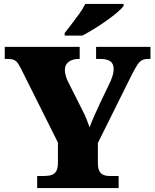

<svg xmlns="http://www.w3.org/2000/svg" viewBox="-20 -951 783 971"><path d="M168 0V-61H203Q225 -61 240.5 -66Q256 -71 264.5 -85.5Q273 -100 273 -128V-230L88 -600Q78 -620 70 -631.5Q62 -643 50.5 -648Q39 -653 17 -653H4V-714H383V-653H379Q347 -653 327.5 -638.5Q308 -624 308 -598Q308 -587 311.5 -572Q315 -557 322 -542L396 -395Q410 -368 417.5 -349Q425 -330 433 -307Q443 -334 456.5 -364.5Q470 -395 485 -427L539 -540Q550 -566 552.5 -580.5Q555 -595 555 -600Q555 -629 538 -641Q521 -653 485 -653H466V-714H741V-653H729Q710 -653 698 -646.5Q686 -640 675 -623.5Q664 -607 648 -576L475 -228V-126Q475 -99 483 -85Q491 -71 504 -66Q517 -61 532 -61H580V0ZM307 -784Q322 -803 342 -829Q362 -855 381.5 -882Q401 -909 411 -931H605V-921Q596 -908 572.5 -888Q549 -868 518 -846Q487 -824 455 -804.5Q423 -785 397 -771H307Z"/></svg>

Font: Noto Serif Armenian Black
Style: Regular
Weight: 900
Version: Version 2.007